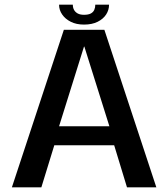

<svg xmlns="http://www.w3.org/2000/svg" viewBox="-20 -804 722 824"><path d="M31 0H157.5L213 -180.5H470L525 0H651L428 -676H254ZM233.5 -262 340.5 -604H342L449.5 -262ZM340.5 -698.5Q375 -698.5 399 -710.5Q423 -722.5 435.5 -741.8Q448 -761 448 -784H389Q389 -771.5 384.5 -761.5Q380 -751.5 369.5 -746Q359 -740.5 340.5 -740.5Q324 -740.5 313.5 -746.2Q303 -752 297.8 -761.5Q292.5 -771 292.5 -784H233.5Q233.5 -761 246.8 -741.8Q260 -722.5 283.8 -710.5Q307.5 -698.5 340.5 -698.5Z"/></svg>

Font: Anybody Thin Medium
Style: Regular
Weight: 500
Version: Version 1.113;gftools[0.9.25]